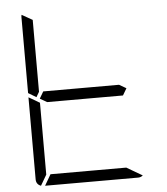

<svg xmlns="http://www.w3.org/2000/svg" viewBox="-62 -1027 941 1083"><g transform="rotate(-5 408.0 -486.0)"><path d="M161 -735V-531L144 -502L99 -529V-959Q99 -968 101 -972L161 -938ZM631 -469H408H202L162 -492L185 -531H408H614L654 -508ZM614 -62 703 -10Q691 0 676 0H408H149L185 -62H408ZM126 -2Q99 -12 99 -41V-500V-505L139 -482L152 -474L161 -469V-265V-62Z"/></g></svg>

Font: DSEG7 Modern
Style: Light
Weight: 300
Designer: Keshikan(Twitter:@keshinomi_88pro)
Version: Version 0.46